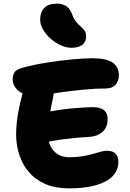

<svg xmlns="http://www.w3.org/2000/svg" viewBox="-20 -1034 717 1061"><path d="M362 7Q287 7 232 -16.5Q177 -40 141 -81.5Q105 -123 87 -177.5Q69 -232 69 -293Q69 -323 73 -360Q77 -397 86 -439Q94 -478 105 -518Q91 -524 81 -533Q50 -560 50 -597Q50 -616 59.5 -633Q69 -650 103 -659Q168 -677 241.5 -688.5Q315 -700 381 -706Q447 -712 490 -712Q571 -712 604 -687Q637 -662 637 -618Q637 -587 618.5 -566Q600 -545 564 -545Q506 -545 445.5 -539Q385 -533 331 -526Q302 -522 277 -518Q275 -503 271 -483Q264 -454 258 -419Q259 -419 260 -419Q287 -424 320.5 -428.5Q354 -433 395.5 -436.5Q437 -440 489 -442Q536 -442 555.5 -424.5Q575 -407 575 -378Q575 -332 547.5 -306.5Q520 -281 478 -278Q428 -275 388 -271Q348 -267 315.5 -262.5Q283 -258 256 -253Q253 -252 250 -251Q253 -238 259 -227Q273 -198 299.5 -181.5Q326 -165 363 -165Q403 -165 435 -170.5Q467 -176 492 -183Q517 -190 536.5 -195.5Q556 -201 571 -201Q602 -201 618 -185.5Q634 -170 634 -139Q634 -92 601.5 -59.5Q569 -27 508 -10Q447 7 362 7ZM375 -770Q346 -770 315.5 -784Q285 -798 259.5 -820.5Q234 -843 218 -870.5Q202 -898 202 -925Q202 -966 224.5 -990Q247 -1014 296 -1014Q324 -1014 345.5 -1000.5Q367 -987 379 -954Q388 -928 401 -913Q414 -898 426.5 -887Q439 -876 447.5 -864Q456 -852 456 -832Q456 -804 436 -787Q416 -770 375 -770Z"/></svg>

Font: Shantell Sans Light ExtraBold
Style: Regular
Weight: 800
Version: Version 1.011;[c5ecc13dd]